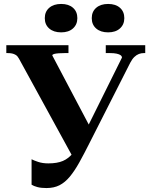

<svg xmlns="http://www.w3.org/2000/svg" viewBox="-20 -939 769 973"><path d="M434 -215Q406 -159 382 -116Q358 -73 334 -44Q310 -15 282 -0.5Q254 14 215 14Q188 14 169.5 9Q151 4 140 -3V-132Q151 -126 173.5 -118.5Q196 -111 225 -111Q270 -111 299 -123.5Q328 -136 350 -163.5Q372 -191 395 -238L598 -647Q598 -654 591.5 -659Q585 -664 571.5 -667Q558 -670 537 -670H516V-710H716V-670H709Q696 -670 684 -665.5Q672 -661 661 -650.5Q650 -640 640 -621ZM445 -279 353 -136 76 -642Q69 -655 60 -660.5Q51 -666 41 -668Q31 -670 19 -670H12V-710H327V-670H309Q293 -670 278 -669Q263 -668 254 -665.5Q245 -663 245 -658ZM372 -847Q372 -815 350 -795Q328 -775 290 -775Q252 -775 229.5 -794.5Q207 -814 207 -847Q207 -880 229.5 -899.5Q252 -919 290 -919Q328 -919 350 -899.5Q372 -880 372 -847ZM610 -847Q610 -815 588 -795Q566 -775 528 -775Q490 -775 467.5 -794.5Q445 -814 445 -847Q445 -880 467.5 -899.5Q490 -919 528 -919Q566 -919 588 -899.5Q610 -880 610 -847Z"/></svg>

Font: Roboto Serif 120pt Expanded SemiBold
Style: Regular
Weight: 600
Width: 7
Designer: Greg Gazdowicz
Foundry: Commercial Type
Version: Version 1.008